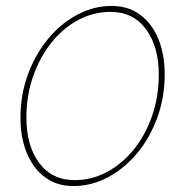

<svg xmlns="http://www.w3.org/2000/svg" viewBox="-20 -617 627 647"><path d="M227 10Q172 10 132 -19.5Q92 -49 70.5 -101Q49 -153 49 -220Q49 -298 74 -366Q99 -434 142 -486Q185 -538 240.5 -567.5Q296 -597 356 -597Q412 -597 452 -567.5Q492 -538 513.5 -486Q535 -434 535 -367Q535 -289 510 -220.5Q485 -152 442 -100.5Q399 -49 343.5 -19.5Q288 10 227 10ZM232 -10Q289 -10 340.5 -37.5Q392 -65 431 -113.5Q470 -162 492.5 -226.5Q515 -291 515 -366Q515 -460 472 -518.5Q429 -577 352 -577Q295 -577 243.5 -549.5Q192 -522 153 -473Q114 -424 91.5 -359.5Q69 -295 69 -220Q69 -126 112 -68Q155 -10 232 -10Z"/></svg>

Font: Raleway Thin
Style: Italic
Weight: 100
Italic angle: -12°
Designer: Matt McInerney, Pablo Impallari, Rodrigo Fuenzalida
Foundry: Matt McInerney, Pablo Impallari, Rodrigo Fuenzalida
Version: Version 4.026